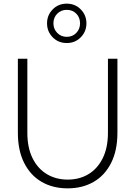

<svg xmlns="http://www.w3.org/2000/svg" viewBox="-20 -1022 742 1053"><path d="M351 11Q270 11 208.5 -24.5Q147 -60 112.5 -128.5Q78 -197 78 -294V-700H130V-294Q130 -212 158.5 -154.5Q187 -97 237 -67Q287 -37 351 -37Q416 -37 465.5 -67Q515 -97 543.5 -154.5Q572 -212 572 -294V-700H624V-294Q624 -197 589.5 -128.5Q555 -60 493.5 -24.5Q432 11 351 11ZM346 -786Q300 -786 269 -817.5Q238 -849 238 -894Q238 -939 269 -970.5Q300 -1002 346 -1002Q392 -1002 423 -970.5Q454 -939 454 -894Q454 -849 423 -817.5Q392 -786 346 -786ZM346 -820Q378 -820 398.5 -841.5Q419 -863 419 -894Q419 -926 398.5 -947Q378 -968 346 -968Q315 -968 294 -947Q273 -926 273 -894Q273 -863 294 -841.5Q315 -820 346 -820Z"/></svg>

Font: Red Hat Text Light
Style: Regular
Weight: 300
Designer: Pentagram, MCKL
Foundry: Pentagram, MCKL
Version: Version 1.023; ttfautohint (v1.8.3)